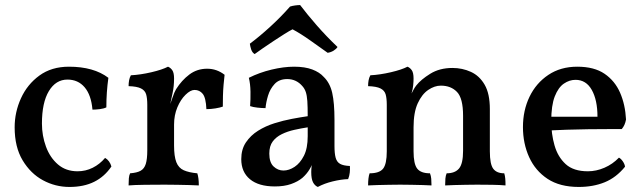

<svg xmlns="http://www.w3.org/2000/svg" viewBox="-20 -731 2537 760"><path d="M421 -72Q394 -32 353 -11.5Q312 9 255 9Q199 9 150 -17.5Q101 -44 69.5 -96.5Q38 -149 38 -227Q38 -287 63 -342Q88 -397 136 -432Q184 -467 253 -467Q302 -467 341 -456Q380 -445 409 -423Q405 -394 403 -365.5Q401 -337 401 -306Q391 -301 375 -299Q359 -297 346 -297Q341 -355 315 -385.5Q289 -416 247 -416Q201 -416 173.5 -370.5Q146 -325 146 -242Q146 -194 162 -150.5Q178 -107 209.5 -80Q241 -53 287 -53Q319 -53 347 -67Q375 -81 396 -106Q405 -101 411.5 -92Q418 -83 421 -72Z M669 -155Q669 -112 678 -89Q687 -66 707.5 -57Q728 -48 761 -45Q764 -36 765.5 -24Q767 -12 767 3Q751 2 729 1.5Q707 1 682 0.5Q657 0 632 0Q594 0 553 0.5Q512 1 489 3Q489 -13 490 -25Q491 -37 495 -45Q522 -47 536.5 -55Q551 -63 557 -82Q563 -101 563 -136V-227H669ZM669 -293V-212H563V-323L669 -420Q669 -389 663 -362Q657 -335 651 -306ZM647 -300Q657 -327 663.5 -346.5Q670 -366 677 -378Q699 -413 729.5 -436Q760 -459 800 -459Q838 -459 869 -435Q867 -418 865 -395.5Q863 -373 862.5 -350.5Q862 -328 862 -309Q851 -305 833 -302Q815 -299 797 -299Q795 -344 782.5 -359.5Q770 -375 750 -375Q734 -375 714.5 -356Q695 -337 682 -306Q669 -275 669 -238ZM563 -212V-316Q563 -342 558.5 -357.5Q554 -373 538 -381Q522 -389 489 -390Q489 -402 491 -413Q493 -424 498 -433Q536 -435 579 -445Q622 -455 645 -467Q655 -463 662 -453Q669 -443 669 -420Z M1238 9Q1226 4 1219 -9.5Q1212 -23 1212 -50Q1212 -60 1213.5 -73.5Q1215 -87 1218 -99H1221Q1217 -80 1205.5 -61Q1194 -42 1177 -27Q1159 -12 1132 -2.5Q1105 7 1068 7Q1004 7 969.5 -21.5Q935 -50 935 -101Q935 -140 953.5 -167.5Q972 -195 1001.5 -213.5Q1031 -232 1066 -243Q1101 -254 1135.5 -260.5Q1170 -267 1198 -271Q1198 -309 1196.5 -331Q1195 -353 1190.5 -366.5Q1186 -380 1177 -390Q1165 -404 1150 -411Q1135 -418 1117 -418Q1085 -418 1067 -398.5Q1049 -379 1041 -352.5Q1033 -326 1031 -303Q1017 -303 999 -305Q981 -307 970 -311Q972 -337 971.5 -368Q971 -399 965 -423Q1007 -444 1055 -455.5Q1103 -467 1144 -467Q1187 -467 1216 -456Q1245 -445 1261 -427Q1286 -403 1295 -363.5Q1304 -324 1304 -256V-153Q1304 -124 1308.5 -107Q1313 -90 1326 -82.5Q1339 -75 1365 -74Q1366 -62 1364.5 -48Q1363 -34 1358 -22Q1330 -21 1297 -13Q1264 -5 1238 9ZM1102 -56Q1124 -56 1146 -70.5Q1168 -85 1183 -114.5Q1198 -144 1198 -192V-227Q1172 -223 1145 -217Q1118 -211 1095.5 -200Q1073 -189 1059.5 -171Q1046 -153 1046 -123Q1046 -88 1063 -72Q1080 -56 1102 -56ZM988 -517Q978 -523 974 -536Q970 -549 969 -558Q1008 -587 1051 -626.5Q1094 -666 1128 -705Q1137 -708 1148.5 -709.5Q1160 -711 1168 -711Q1196 -674 1233.5 -631Q1271 -588 1316 -545Q1311 -537 1300.5 -530.5Q1290 -524 1277 -522Q1246 -544 1208 -571Q1170 -598 1138 -615Q1126 -609 1106 -596.5Q1086 -584 1063.5 -569Q1041 -554 1020.5 -540Q1000 -526 988 -517Z M1511 -212V-316Q1511 -342 1506.5 -357.5Q1502 -373 1486 -381Q1470 -389 1437 -390Q1437 -402 1439 -413Q1441 -424 1446 -433Q1484 -435 1527 -445Q1570 -455 1593 -467Q1603 -463 1610 -453Q1617 -443 1617 -420ZM1919 -132Q1919 -81 1932.5 -63Q1946 -45 1976 -45Q1979 -35 1980 -24Q1981 -13 1981 3Q1959 1 1929 0.5Q1899 0 1868 0Q1847 0 1823.5 0.5Q1800 1 1779 1.5Q1758 2 1742 3Q1742 -12 1743 -24Q1744 -36 1748 -45Q1781 -45 1797 -64Q1813 -83 1813 -134V-273Q1813 -342 1789 -367Q1765 -392 1725 -392Q1700 -392 1675 -375Q1650 -358 1633.5 -322Q1617 -286 1617 -227V-132Q1617 -82 1631.5 -63.5Q1646 -45 1682 -45Q1686 -35 1687 -23.5Q1688 -12 1688 3Q1674 2 1653 1.5Q1632 1 1609 0.5Q1586 0 1564 0Q1543 0 1519.5 0.5Q1496 1 1474 1.5Q1452 2 1437 3Q1437 -12 1438.5 -24.5Q1440 -37 1443 -45Q1482 -45 1496.5 -63.5Q1511 -82 1511 -132V-316L1617 -420Q1617 -408 1615.5 -393Q1614 -378 1609 -361Q1613 -368 1617 -376Q1621 -384 1628 -393Q1646 -416 1683 -439Q1720 -462 1771 -462Q1810 -462 1844 -446.5Q1878 -431 1898.5 -395.5Q1919 -360 1919 -299Z M2271 9Q2196 9 2147.5 -23Q2099 -55 2074.5 -109Q2050 -163 2050 -228Q2050 -294 2076 -348Q2102 -402 2150.5 -434.5Q2199 -467 2265 -467Q2332 -467 2373 -439Q2414 -411 2434.5 -364Q2455 -317 2458 -258Q2454 -235 2441 -220Q2421 -220 2386.5 -220Q2352 -220 2309.5 -219.5Q2267 -219 2222.5 -217.5Q2178 -216 2139 -214V-269H2345Q2345 -335 2322.5 -375Q2300 -415 2258 -415Q2234 -415 2212 -400Q2190 -385 2176 -349.5Q2162 -314 2162 -251Q2162 -201 2175 -155.5Q2188 -110 2219 -81.5Q2250 -53 2307 -53Q2340 -53 2372.5 -67Q2405 -81 2430 -107Q2438 -103 2445.5 -92Q2453 -81 2454 -71Q2419 -28 2373.5 -9.5Q2328 9 2271 9Z"/></svg>

Font: Vollkorn Medium
Style: Regular
Weight: 500
Designer: Friedrich Althausen
Foundry: Friedrich Althausen
Version: Version 5.000